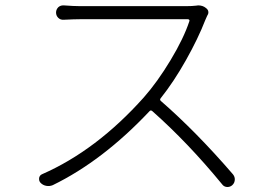

<svg xmlns="http://www.w3.org/2000/svg" viewBox="-20 -707 1040 731"><path d="M726.6 -685.5Q730.5 -686.5 734.4 -686.5Q752 -686.5 763.7 -676.8Q773.4 -669.9 773.4 -660.2Q773.4 -653.3 768.6 -646.5Q763.7 -636.7 761.7 -630.9Q734.4 -560.5 688 -478Q641.6 -395.5 591.8 -333Q586.9 -327.1 592.8 -322.3Q727.5 -205.1 867.2 -43Q874 -34.2 874 -24.4Q874 -10.7 864.3 -2Q856.4 4.9 846.7 4.9Q845.7 4.9 843.8 4.9Q832 3.9 825.2 -5.9Q695.3 -164.1 559.6 -284.2Q553.7 -289.1 548.8 -283.2Q371.1 -94.7 180.7 -2Q168.9 2.9 155.8 0.5Q142.6 -2 133.8 -11.7Q128.9 -17.6 128.9 -24.4Q128.9 -27.3 128.9 -29.3Q130.9 -40 140.6 -43.9Q347.7 -134.8 527.3 -335.9Q579.1 -394.5 629.4 -478Q679.7 -561.5 701.2 -627Q702.1 -629.9 700.2 -631.8Q698.2 -633.8 695.3 -633.8H284.2Q263.7 -633.8 222.7 -631.8Q210 -630.9 201.7 -639.2Q193.4 -647.5 193.4 -659.2Q193.4 -670.9 202.1 -679.7Q210 -686.5 220.7 -686.5Q221.7 -686.5 222.7 -686.5Q260.7 -683.6 284.2 -683.6H689.5Q710.9 -683.6 726.6 -685.5Z"/></svg>

Font: Gen Jyuu Gothic Light
Style: Regular
Weight: 200
Designer: [Source Han Sans]
Ryoko NISHIZUKA  (kana & ideographs); Paul D. Hunt (Latin, Greek & Cyrillic); Wenlong ZHANG  (bopomofo
Version: Version 1.002.20150607